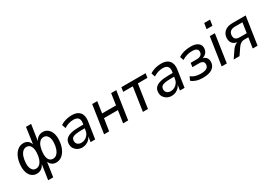

<svg xmlns="http://www.w3.org/2000/svg" viewBox="34 -1764 4232 2990"><g transform="rotate(-30 2150.5 -269.0)"><path d="M311 184 354 -100H358Q336 -43 298 -17Q260 9 213 9Q162 9 124.5 -20Q87 -49 68.5 -102Q50 -155 54 -225Q58 -307 85 -371.5Q112 -436 158 -473Q204 -510 262 -510Q314 -510 347.5 -481Q381 -452 391 -401H384L428 -709H520L473 -402H467Q489 -458 526.5 -484Q564 -510 611 -510Q662 -510 699.5 -481Q737 -452 756 -400Q775 -348 771 -276Q767 -195 739.5 -130Q712 -65 666.5 -28Q621 9 562 9Q511 9 477 -20.5Q443 -50 433 -100H444L402 184ZM238 -66Q279 -66 307.5 -93Q336 -120 352.5 -168Q369 -216 372 -279Q374 -330 363 -365Q352 -400 329.5 -417.5Q307 -435 277 -435Q239 -436 209.5 -408.5Q180 -381 163.5 -333.5Q147 -286 144 -221Q141 -175 151.5 -140Q162 -105 184 -85.5Q206 -66 238 -66ZM546 -67Q585 -67 614 -93.5Q643 -120 660.5 -168.5Q678 -217 681 -280Q684 -327 673 -361.5Q662 -396 639.5 -415.5Q617 -435 587 -435Q545 -436 516.5 -408.5Q488 -381 472 -333.5Q456 -286 452 -222Q449 -171 460 -136.5Q471 -102 493.5 -84.5Q516 -67 546 -67Z M1029 9Q984 9 947.5 -11.5Q911 -32 890 -66.5Q869 -101 872 -146Q874 -199 905.5 -231Q937 -263 998 -278Q1059 -293 1153 -293H1231L1222 -232H1158Q1089 -232 1046.5 -224.5Q1004 -217 984 -199.5Q964 -182 962 -148Q961 -106 987.5 -84Q1014 -62 1054 -62Q1090 -62 1122 -79Q1154 -96 1176.5 -127.5Q1199 -159 1204 -201L1223 -318Q1231 -377 1205.5 -406.5Q1180 -436 1120 -436Q1077 -436 1035.5 -423.5Q994 -411 952 -384L929 -452Q956 -470 989.5 -483.5Q1023 -497 1060 -503.5Q1097 -510 1133 -510Q1201 -510 1243 -485Q1285 -460 1301.5 -412.5Q1318 -365 1308 -298L1263 0H1180L1197 -110H1201Q1187 -71 1160 -44.5Q1133 -18 1099.5 -4.5Q1066 9 1029 9Z M1423 0 1498 -501H1589L1559 -297H1809L1839 -501H1931L1856 0H1765L1798 -219H1548L1514 0Z M2121 0 2184 -424H2011L2023 -501H2459L2447 -424H2275L2212 0Z M2636 9Q2591 9 2554.5 -11.5Q2518 -32 2497 -66.5Q2476 -101 2479 -146Q2481 -199 2512.5 -231Q2544 -263 2605 -278Q2666 -293 2760 -293H2838L2829 -232H2765Q2696 -232 2653.5 -224.5Q2611 -217 2591 -199.5Q2571 -182 2569 -148Q2568 -106 2594.5 -84Q2621 -62 2661 -62Q2697 -62 2729 -79Q2761 -96 2783.5 -127.5Q2806 -159 2811 -201L2830 -318Q2838 -377 2812.5 -406.5Q2787 -436 2727 -436Q2684 -436 2642.5 -423.5Q2601 -411 2559 -384L2536 -452Q2563 -470 2596.5 -483.5Q2630 -497 2667 -503.5Q2704 -510 2740 -510Q2808 -510 2850 -485Q2892 -460 2908.5 -412.5Q2925 -365 2915 -298L2870 0H2787L2804 -110H2808Q2794 -71 2767 -44.5Q2740 -18 2706.5 -4.5Q2673 9 2636 9Z M3197 9Q3133 9 3080.5 -8.5Q3028 -26 2999 -54L3030 -119Q3060 -91 3105 -77.5Q3150 -64 3202 -64Q3268 -64 3304.5 -83.5Q3341 -103 3343 -149Q3345 -183 3323.5 -200.5Q3302 -218 3259 -218H3137L3147 -290H3260Q3303 -290 3330.5 -310Q3358 -330 3358 -369Q3360 -401 3335 -419.5Q3310 -438 3255 -438Q3207 -438 3161.5 -425Q3116 -412 3073 -384L3050 -451Q3094 -480 3150.5 -495Q3207 -510 3269 -510Q3358 -510 3403 -475Q3448 -440 3444 -380Q3443 -347 3427.5 -320.5Q3412 -294 3385.5 -277Q3359 -260 3325 -254L3328 -261Q3379 -256 3405 -224.5Q3431 -193 3429 -145Q3427 -94 3398 -59Q3369 -24 3318 -7.5Q3267 9 3197 9Z M3624 -620 3640 -722H3745L3729 -620ZM3538 0 3613 -501H3704L3630 0Z M3753 0 3844 -133Q3867 -166 3896.5 -186Q3926 -206 3952 -206H3965V-202Q3922 -203 3889.5 -219.5Q3857 -236 3840.5 -267.5Q3824 -299 3826 -344Q3829 -392 3853 -427.5Q3877 -463 3919.5 -482Q3962 -501 4022 -501H4258L4183 0H4096L4124 -186H4052Q4016 -186 3987 -167Q3958 -148 3939 -118L3858 0ZM4009 -253H4134L4161 -434H4029Q3974 -434 3944.5 -409.5Q3915 -385 3913 -340Q3911 -296 3935 -274.5Q3959 -253 4009 -253Z"/></g></svg>

Font: Nunitoga
Style: Medium Italic
Weight: 500
Italic angle: -9°
Designer: Vernon Adams
Foundry: Vernon Adams
Version: Version 1.0